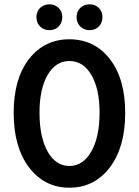

<svg xmlns="http://www.w3.org/2000/svg" viewBox="-20 -853 640 885"><path d="M208 -713.9Q181.6 -713.9 164.8 -731Q147.9 -748 147.9 -773.9Q147.9 -799.8 164.8 -816.4Q181.6 -833 208 -833Q233.4 -833 250.2 -816.4Q267.1 -799.8 267.1 -773.9Q267.1 -748 250.2 -731Q233.4 -713.9 208 -713.9ZM393.1 -713.9Q366.7 -713.9 349.9 -731Q333 -748 333 -773.9Q333 -799.8 349.9 -816.4Q366.7 -833 393.1 -833Q419.4 -833 435.8 -816.4Q452.1 -799.8 452.1 -773.9Q452.1 -748 435.5 -731Q418.9 -713.9 393.1 -713.9ZM299.8 12.2Q185.1 12.2 114 -81.3Q43 -174.8 43 -333Q43 -490.2 113.8 -581.1Q184.6 -671.9 299.8 -671.9Q415.5 -671.9 486.3 -580.8Q557.1 -489.7 557.1 -333Q557.1 -174.3 486.1 -81.1Q415 12.2 299.8 12.2ZM439 -333Q439 -443.4 401.1 -507.6Q363.3 -571.8 299.8 -571.8Q236.8 -571.8 199.5 -507.6Q162.1 -443.4 162.1 -333Q162.1 -221.2 199.5 -154.5Q236.8 -87.9 299.8 -87.9Q362.8 -87.9 400.9 -154.8Q439 -221.7 439 -333Z"/></svg>

Font: Office Code Pro Medium
Style: Regular
Weight: 500
Designer: Nathan Rutzky & Paul D. Hunt
Foundry: Adobe Systems Incorporated
Version: Version 1.004;PS 001.004;hotconv 1.0.70;makeotf.lib2.5.58329